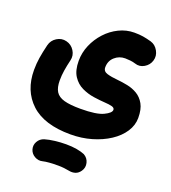

<svg xmlns="http://www.w3.org/2000/svg" viewBox="-162 -540 1035 1163"><g transform="rotate(20 355.0 41.5)"><path d="M8.8 -1Q8.8 -41.5 14.9 -80.1Q21 -118.7 33.2 -168.9Q41.5 -202.1 71.3 -220.7Q101.1 -239.3 133.8 -231Q167 -223.1 185.8 -193.4Q204.6 -163.6 196.3 -130.4Q187 -91.8 181.9 -59.3Q176.8 -26.9 176.8 5.9Q176.8 51.3 192.9 77.1Q209 103 247.6 113.8Q286.1 124.5 353 124.5Q455.6 124.5 499.5 103.5Q543.5 82.5 543.5 62.5Q543.5 49.3 525.6 44.4Q507.8 39.6 479.5 38.1Q446.8 36.1 406.5 30.3Q366.2 24.4 329.1 6.8Q292 -10.7 268.1 -47.1Q244.1 -83.5 244.1 -145.5Q244.1 -198.2 265.1 -247.3Q286.1 -296.4 322.3 -335.7Q358.4 -375 405.3 -397.9Q452.1 -420.9 503.4 -420.9Q536.1 -420.9 560.1 -417Q584 -413.1 613.8 -404.8Q645 -395.5 662.1 -364.5Q679.2 -333.5 669.4 -301.8Q660.2 -270.5 630.9 -253.2Q601.6 -235.8 570.3 -246.6Q555.7 -251.5 537.1 -253.4Q518.6 -255.4 504.4 -255.4Q465.8 -255.4 437.3 -230Q408.7 -204.6 408.7 -163.1Q408.7 -137.2 436.3 -128.9Q463.9 -120.6 503.9 -117.2Q535.6 -114.3 570.1 -107.4Q604.5 -100.6 634.3 -83Q664.1 -65.4 682.9 -32Q701.7 1.5 701.7 57.1Q701.7 104.5 673.8 147Q646 189.5 596.9 221.7Q547.9 253.9 484.1 272.5Q420.4 291 348.6 291Q179.2 291 94 211.7Q8.8 132.3 8.8 -1ZM164.6 455.1Q157.2 429.2 170.4 405.5Q183.6 381.8 210.4 373Q238.3 364.7 274.4 360.4Q310.5 356 346.2 356Q384.3 356 414.8 361.3Q445.3 366.7 466.3 375.5Q493.2 390.6 500.2 419.9Q507.3 449.2 490.2 473.6Q476.6 493.2 457.3 499.3Q438 505.4 417 501Q402.8 498 383.1 495.8Q363.3 493.7 346.2 493.7Q313.5 493.7 288.1 495.6Q262.7 497.6 247.1 501.5Q221.2 508.3 196.8 494.6Q172.4 481 164.6 455.1Z"/></g></svg>

Font: Mikhak Black
Style: Regular
Weight: 900
Designer: Amin Abedi
Version: Version 3.3